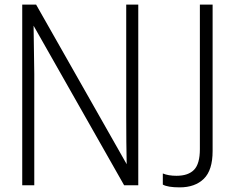

<svg xmlns="http://www.w3.org/2000/svg" viewBox="-20 -800 1009 829"><path d="M756 9Q704 9 683 -3V-51Q707 -41 742 -41Q793 -41 818 -67Q843 -93 843 -156V-780H898V-148Q898 -65 860 -28Q822 9 756 9ZM577 0H516L125 -689L128 -481V0H76V-780H136L527 -91Q526 -134 525.5 -186Q525 -238 525 -299V-780H577Z"/></svg>

Font: Tanohe Sans Light
Style: Regular
Weight: 300
Designer: Village Type and Design LLC & Cristiano Sobral
Foundry: Cooper Hewitt Smithsonian Design Museum
Version: Version 1.00;September 29, 2021;FontCreator 13.0.0.2655 64-b